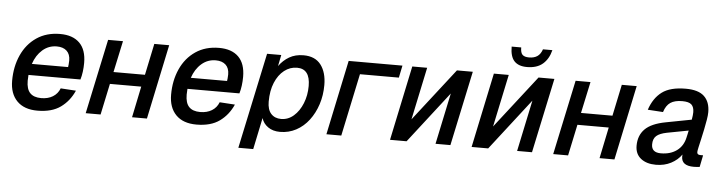

<svg xmlns="http://www.w3.org/2000/svg" viewBox="-51 -973 5128 1362"><g transform="rotate(5 2513.5 -292.0)"><path d="M232 12Q137 12 86 -40Q35 -92 35 -184Q35 -285 72 -367Q109 -449 179 -496.5Q249 -544 346 -544Q436 -544 484.5 -496Q533 -448 533 -354Q533 -323 529 -292Q525 -261 517 -235H147Q145 -215 145 -194Q145 -134 171.5 -106.5Q198 -79 251 -79Q299 -79 333.5 -100Q368 -121 383 -160L492 -153Q459 -78 396.5 -33Q334 12 232 12ZM330 -454Q272 -454 228.5 -416Q185 -378 164 -315H422Q423 -324 424.5 -334.5Q426 -345 426 -362Q426 -407 400.5 -430.5Q375 -454 330 -454Z M575 0 688 -532H794L746 -308H970L1017 -532H1123L1011 0H905L951 -222H728L681 0Z M1364 12Q1269 12 1218 -40Q1167 -92 1167 -184Q1167 -285 1204 -367Q1241 -449 1311 -496.5Q1381 -544 1478 -544Q1568 -544 1616.5 -496Q1665 -448 1665 -354Q1665 -323 1661 -292Q1657 -261 1649 -235H1279Q1277 -215 1277 -194Q1277 -134 1303.5 -106.5Q1330 -79 1383 -79Q1431 -79 1465.5 -100Q1500 -121 1515 -160L1624 -153Q1591 -78 1528.5 -33Q1466 12 1364 12ZM1462 -454Q1404 -454 1360.5 -416Q1317 -378 1296 -315H1554Q1555 -324 1556.5 -334.5Q1558 -345 1558 -362Q1558 -407 1532.5 -430.5Q1507 -454 1462 -454Z M1675 150 1820 -532H1921L1905 -452Q1935 -494 1978 -519Q2021 -544 2079 -544Q2162 -544 2203 -490Q2244 -436 2244 -346Q2244 -273 2223 -208.5Q2202 -144 2164 -94Q2126 -44 2073.5 -16Q2021 12 1959 12Q1908 12 1873.5 -12.5Q1839 -37 1828 -75L1781 150ZM1959 -80Q2009 -80 2048.5 -114.5Q2088 -149 2111 -206Q2134 -263 2134 -330Q2134 -452 2041 -452Q1991 -452 1950 -420Q1909 -388 1885 -330.5Q1861 -273 1861 -195Q1861 -138 1887.5 -109Q1914 -80 1959 -80Z M2289 0 2401 -532H2784L2766 -445H2489L2395 0Z M2742 0 2854 -532H2960L2881 -158L3172 -532H3285L3172 0H3066L3143 -365L2860 0Z M3323 0 3435 -532H3541L3462 -158L3753 -532H3866L3753 0H3647L3724 -365L3441 0ZM3664 -599Q3604 -599 3574 -631Q3544 -663 3544 -734H3612Q3612 -696 3626.5 -682Q3641 -668 3673 -668Q3709 -668 3732 -683.5Q3755 -699 3767 -734H3834Q3818 -670 3776.5 -634.5Q3735 -599 3664 -599Z M3904 0 4017 -532H4123L4075 -308H4299L4346 -532H4452L4340 0H4234L4280 -222H4057L4010 0Z M4817 -62Q4817 -69 4818 -77Q4790 -37 4743 -12.5Q4696 12 4636 12Q4569 12 4528.5 -20Q4488 -52 4488 -111Q4488 -184 4533 -229.5Q4578 -275 4679 -294L4862 -329Q4865 -345 4866.5 -359Q4868 -373 4868 -382Q4868 -419 4849.5 -436.5Q4831 -454 4784 -454Q4730 -454 4699.5 -433.5Q4669 -413 4654 -365L4545 -372Q4573 -456 4631.5 -500Q4690 -544 4801 -544Q4891 -544 4932.5 -504.5Q4974 -465 4974 -392Q4974 -370 4968.5 -337.5Q4963 -305 4955.5 -268Q4948 -231 4940 -196.5Q4932 -162 4926.5 -137Q4921 -112 4921 -103Q4921 -84 4945 -84H4964L4947 0Q4940 1 4928.5 2Q4917 3 4905 3Q4817 3 4817 -62ZM4597 -130Q4597 -72 4664 -72Q4732 -72 4777.5 -105.5Q4823 -139 4836 -200Q4838 -209 4841 -222Q4844 -235 4847 -250L4694 -221Q4643 -211 4620 -190.5Q4597 -170 4597 -130Z"/></g></svg>

Font: Geist Medium
Style: Italic
Weight: 500
Italic angle: -12°
Designer: Basement.studio, Andrés Briganti, Mateo Zaragoza
Foundry: Basement.studio, Vercel, Andrés Briganti, Guido Ferreyra, Mateo Zaragoza
Version: Version 1.500; ttfautohint (v1.8.4.7-5d5b)